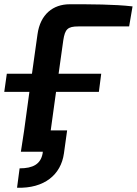

<svg xmlns="http://www.w3.org/2000/svg" viewBox="-28 -712 642 901"><path d="M340 -588H578L594 -682C507 -692 400 -692 299 -692C221 -692 161 -645 148 -551L122 -366H4L-8 -281H110L85 -98L70 0H173L172 8C163 58 127 78 64 78L52 169C180 173 258 108 272 8L287 -100H210L235 -281H436L447 -366H247L269 -523C277 -575 289 -588 340 -588Z"/></svg>

Font: Exo 2 Semi Bold
Style: Italic
Weight: 600
Italic angle: -8°
Designer: Natanael Gama
Version: Version 1.001;PS 001.001;hotconv 1.0.88;makeotf.lib2.5.64775